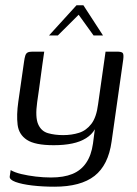

<svg xmlns="http://www.w3.org/2000/svg" viewBox="-20 -594 516 725"><path d="M185.7 111Q140.9 111 101.6 106.4Q62.4 101.7 38.8 93.1Q15.2 84.4 16.7 72.5L20.3 48.2Q35.3 57.2 60.4 63.2Q85.6 69.2 115 72.7Q144.5 76.2 172.5 76.2Q220.5 76.2 253 63Q285.6 49.8 305.2 21.1Q324.9 -7.5 331.1 -51.9L338.1 -105.8Q326.8 -85.8 304.8 -72.1Q282.9 -58.4 252.5 -52.1Q222.2 -45.7 182.8 -45.7Q112.2 -45.7 81.6 -65.9Q51 -86 46.5 -123Q42 -160 49 -209L70.7 -360.3Q72.7 -375.3 75.4 -383.7Q78 -392.1 84 -395.6Q90 -399 102.7 -399H147Q143 -373 139.9 -349.6Q136.8 -326.2 133.7 -303.8Q130.6 -281.4 127.5 -258Q124.4 -234.5 120.4 -208.5Q112.4 -151.5 124.1 -124.9Q135.8 -98.3 161.4 -91.1Q186.9 -83.8 218.5 -83.8Q250.9 -83.8 278.3 -92.5Q305.7 -101.1 324.9 -126.1Q344.2 -151.1 350.4 -200.6L378.6 -399H422Q437.1 -399 442.6 -394.7Q448.1 -390.4 445.3 -369L401.4 -59.6Q389.1 29.4 337 70.2Q284.9 111 185.7 111ZM165 -460 268.9 -574.1H294.9L369 -460H333.4L277 -538.3L198.3 -460Z"/></svg>

Font: Genos Thin
Style: Italic
Weight: 100
Italic angle: -8°
Designer: Robert E. Leuschke
Foundry: Robert E. Leuschke
Version: Version 1.010